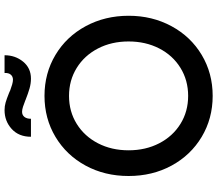

<svg xmlns="http://www.w3.org/2000/svg" viewBox="-74 -846 931 822"><g transform="rotate(-90 391.0 -435.5)"><path d="M48 -350Q48 -452 92.5 -534Q137 -616 215.5 -663Q294 -710 391 -710Q488 -710 566.5 -663Q645 -616 689.5 -533.5Q734 -451 734 -349.5Q734 -249 689.5 -166.5Q645 -84 566.5 -37Q488 10 391 10Q294 10 215.5 -37Q137 -84 92.5 -166Q48 -248 48 -350ZM624 -350Q624 -423.1 594 -481Q564 -539 510.8 -572Q457.6 -605 391 -605Q324 -605 271 -571.9Q217.9 -538.8 188 -480.9Q158 -422.9 158 -350Q158 -277 188 -219Q217.9 -161 271 -128Q324 -95 391 -95Q457.8 -95 511.1 -128Q564.5 -161 594.2 -219Q624 -277 624 -350ZM374 -791 372 -792Q357 -798 344.5 -802Q332 -806 323 -806Q309 -806 301 -796Q293 -786 293 -768H216Q216 -820 249.5 -850.5Q283 -881 330 -881Q347 -881 362.5 -876.5Q378 -872 403 -862L410 -859L414 -857Q427 -852 439.5 -848.5Q452 -845 460 -845Q474 -845 482 -854.5Q490 -864 489 -881H565Q565 -835 537.5 -801.5Q510 -768 465 -768Q444 -768 423 -774Q402 -780 374 -791Z"/></g></svg>

Font: Easer Grotesk Variable
Style: Regular
Weight: 400
Designer: Boardeaser, Bonnie Shaver-Troup, Thomas Jockin
Foundry: Lexend
Version: Version 1.001;Glyphs 3.1.2 (3151)